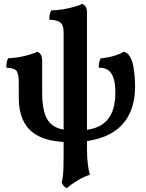

<svg xmlns="http://www.w3.org/2000/svg" viewBox="-20 -737 762 1002"><path d="M328 245Q318 240 311.5 232Q305 224 302 215Q306 200 308 184Q310 168 311 142.5Q312 117 312 75V-567Q312 -589 306.5 -603.5Q301 -618 285 -625.5Q269 -633 237 -634Q237 -648 239.5 -660.5Q242 -673 248 -683Q274 -683 306 -688Q338 -693 366.5 -701Q395 -709 408 -717Q420 -713 427 -702Q434 -691 434 -669V40Q434 84 438 117.5Q442 151 449 175Q418 185 386 204Q354 223 328 245ZM350 5Q256 5 196 -20Q136 -45 107 -97Q78 -149 78 -229V-307Q78 -347 68 -364.5Q58 -382 13 -384Q13 -398 15 -410Q17 -422 22 -433Q67 -435 109 -445Q151 -455 174 -467Q186 -463 193 -451.5Q200 -440 200 -417V-253Q200 -178 217 -134.5Q234 -91 272 -73Q310 -55 374 -55Q442 -55 488 -74Q534 -93 558 -137.5Q582 -182 582 -255Q582 -300 572.5 -329Q563 -358 544.5 -371Q526 -384 495 -384Q495 -398 497.5 -410.5Q500 -423 506 -433Q539 -435 573.5 -445Q608 -455 625 -467Q634 -465 643 -459Q652 -453 660 -438Q670 -421 675.5 -392.5Q681 -364 683 -335.5Q685 -307 685 -289Q685 -188 645 -123Q605 -58 530 -26.5Q455 5 350 5Z"/></svg>

Font: Vollkorn SemiBold
Style: Regular
Weight: 600
Designer: Friedrich Althausen
Foundry: Friedrich Althausen
Version: Version 5.000